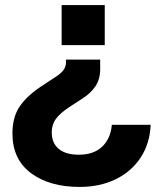

<svg xmlns="http://www.w3.org/2000/svg" viewBox="-20 -520 616 757"><path d="M393 -500V-342H223V-500ZM29 6Q29 -61 60.5 -104.5Q92 -148 154 -187L207 -222Q240 -245 240 -272V-285H375V-247Q375 -208 356 -179.5Q337 -151 301 -129L255 -99Q217 -74 200.5 -51.5Q184 -29 184 2Q184 44 211.5 67Q239 90 291 90Q349 90 382.5 58.5Q416 27 421 -28H574Q571 45 535 100.5Q499 156 436.5 186.5Q374 217 294 217Q175 217 102 162.5Q29 108 29 6Z"/></svg>

Font: CBA Beacon Sans Extra Bold
Style: Regular
Weight: 800
Designer: Wei Huang
Foundry: Wei Huang
Version: Version 1.002